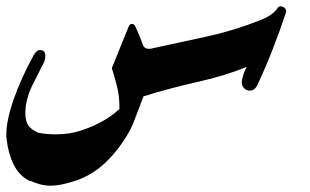

<svg xmlns="http://www.w3.org/2000/svg" viewBox="-25 -586 978 606"><path d="M763 -300Q753 -300 745.5 -307.5Q738 -315 738 -326Q738 -331 739.5 -336.5Q741 -342 742 -346Q746 -361 754 -375Q720 -361 682.5 -349.5Q645 -338 605 -329Q557 -318 515 -307Q473 -296 428 -282L399 -206Q390 -181 372.5 -153Q355 -125 334 -100.5Q313 -76 292 -59Q256 -30 215 -16Q193 -9 173 -4.5Q153 0 134 0Q117 0 100.5 -4.5Q84 -9 68 -16V-15Q36 -31 18.5 -66Q1 -101 -4 -146Q-4 -148 -4.5 -149.5Q-5 -151 -5 -153V-161Q-5 -206 18 -272Q29 -304 45 -339.5Q61 -375 82 -413Q91 -428 101 -428Q118 -428 118 -410Q118 -396 112 -385.5Q106 -375 101 -364Q90 -342 77.5 -317.5Q65 -293 59 -265Q57 -257 56 -247.5Q55 -238 55 -230Q55 -204 64 -190.5Q73 -177 96 -167Q112 -164 125.5 -163Q139 -162 152 -162Q197 -162 235.5 -175.5Q274 -189 303 -206Q317 -214 329 -223Q341 -232 352 -242V-245Q352 -283 344.5 -312.5Q337 -342 328 -371L381 -502Q384 -510 391 -510.5Q398 -511 402 -503Q409 -488 415 -473.5Q421 -459 426 -444Q431 -432 444 -432H449Q539 -451 627 -470.5Q715 -490 793 -521Q838 -538 852 -562Q856 -566 861 -566Q864 -566 866.5 -565Q869 -564 871 -563Q875 -560 876.5 -557.5Q878 -555 878 -548Q859 -490 835.5 -430Q812 -370 787 -317Q784 -310 778 -305Q772 -300 763 -300Z"/></svg>

Font: Aref Ruqaa Ink
Style: Bold
Weight: 700
Designer: Abdullah Aref
Version: Version 1.005